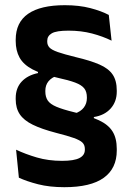

<svg xmlns="http://www.w3.org/2000/svg" viewBox="-20 -672 524 758"><path d="M274.5 -223.5Q299 -231.5 311 -247.5Q323 -263.5 323 -284.5V-287.5Q323 -310 312.5 -323.2Q302 -336.5 276.8 -346Q251.5 -355.5 205.5 -365.5Q144.5 -379 108.5 -398Q72.5 -417 57.2 -444.8Q42 -472.5 42 -510V-515Q42 -583.5 91 -617.5Q140 -651.5 236 -651.5Q292.5 -651.5 336.5 -640Q380.5 -628.5 409.5 -613L420.5 -511.5Q386 -528.5 343.2 -539.8Q300.5 -551 250.5 -551Q202.5 -551 184.5 -540.5Q166.5 -530 166.5 -511V-507.5Q166.5 -494 175.2 -484.5Q184 -475 208.2 -466.5Q232.5 -458 279 -446.5Q336.5 -433 372.2 -417.5Q408 -402 424.5 -378Q441 -354 441 -314.5V-310.5Q441 -270.5 416.8 -243.5Q392.5 -216.5 350.5 -210L351 -186.5ZM207 -374Q183.5 -366 171.2 -350.8Q159 -335.5 159 -314V-310.5Q159 -289.5 168.5 -275.2Q178 -261 202.8 -250.5Q227.5 -240 272.5 -229Q333.5 -214.5 370.5 -197.2Q407.5 -180 424.2 -153.2Q441 -126.5 441 -84V-78Q441 -7 389.5 30Q338 67 234 67Q175.5 67 130.5 55.5Q85.5 44 54.5 29.5L43.5 -81Q80.5 -63.5 125.8 -50.2Q171 -37 225 -37Q272 -37 293.5 -48Q315 -59 315 -80.5V-84Q315 -99.5 305.5 -109Q296 -118.5 271.5 -127.2Q247 -136 201.5 -147.5Q144 -162.5 109 -179.8Q74 -197 58 -221Q42 -245 42 -280V-284.5Q42 -324.5 65.5 -349.8Q89 -375 130 -383.5L129.5 -403.5Z"/></svg>

Font: Anek Gujarati Medium SemiBold
Style: Regular
Weight: 600
Version: Version 1.003